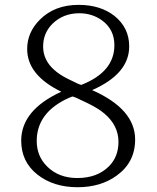

<svg xmlns="http://www.w3.org/2000/svg" viewBox="-20 -765 658 804"><path d="M365.7 -387.7Q545.9 -308.1 545.9 -180.7Q545.9 -85.4 468.8 -29.8Q401.9 19 304.7 19Q203.1 19 135.7 -34.7Q68.8 -88.4 68.8 -175.8Q68.8 -304.2 236.8 -380.9Q93.8 -450.2 93.8 -559.6Q93.8 -629.9 147 -682.6Q208.5 -744.6 309.1 -744.6Q400.9 -744.6 460 -697.8Q521 -648.4 521 -570.8Q521 -455.6 365.7 -387.7ZM320.8 -409.7Q459 -463.9 459 -575.7Q459 -642.6 405.8 -680.7Q364.7 -709.5 312 -709.5Q245.1 -709.5 199.7 -665.5Q160.6 -626.5 160.6 -570.3Q160.6 -514.2 205.6 -473.6Q229.5 -451.7 264.6 -434.6Q316.4 -408.2 320.8 -409.7ZM282.7 -360.8 268.1 -355Q133.8 -294.4 133.8 -174.8Q133.8 -111.3 176.8 -68.4Q225.6 -19.5 303.7 -19.5Q387.2 -19.5 436 -68.4Q476.1 -108.4 476.1 -170.9Q476.1 -239.7 417 -289.6Q391.1 -311.5 346.7 -333Q287.6 -362.3 282.7 -360.8Z"/></svg>

Font: I.MingCP
Style: Regular
Weight: 400
Designer: I.Font Project
Version: Version 8.000; Sep 06, 2022